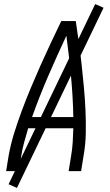

<svg xmlns="http://www.w3.org/2000/svg" viewBox="-20 -838 540 940"><path d="M10 0 22 -74Q32 -131 49.5 -187Q67 -243 87.5 -298Q108 -353 131 -408Q154 -463 178.5 -518Q203 -573 228.5 -627Q254 -681 280 -735H351Q359 -681 366.5 -627Q374 -573 380 -518Q386 -463 391 -408.5Q396 -354 398.5 -298Q401 -242 400 -186Q399 -130 389 -74L377 0H316L328 -74Q334 -108 336 -142Q338 -176 339 -210H118Q108 -176 98.5 -142Q89 -108 84 -74L71 0ZM339 -265Q337 -366 327.5 -465.5Q318 -565 305 -663Q259 -565 216 -465.5Q173 -366 137 -265ZM63 82 22 64 446 -818 487 -800Z"/></svg>

Font: Iosevka Curly Light Oblique
Style: Regular
Weight: 300
Italic angle: -9°
Monospace: yes
Designer: Belleve Invis
Foundry: Belleve Invis
Version: Version 11.1.0; ttfautohint (v1.8.3)